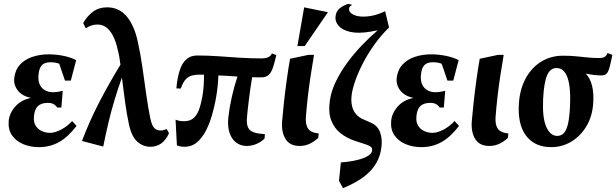

<svg xmlns="http://www.w3.org/2000/svg" viewBox="-20 -746 3187 993"><path d="M181.1 15Q137.9 15 100.6 -0.3Q63.4 -15.6 42.3 -45.8Q21.3 -75.9 24.9 -119.9Q28.3 -160.1 58.8 -194.9Q89.4 -229.6 140.9 -239.6Q95.3 -248.7 72.7 -277.4Q50.1 -306 53.6 -341.5Q58.5 -385.2 83.8 -412.2Q109.1 -439.2 148.1 -452.1Q187.1 -465 231.1 -465Q268.7 -465 306.7 -457.5Q344.7 -450 374.1 -435.1L346.2 -329H316.1L286.4 -416.2Q280.6 -419 268.4 -421.6Q256.2 -424.1 241.5 -424.1Q210 -424.1 195.9 -408.2Q181.9 -392.2 179.2 -359.5Q176 -328.5 185.6 -308.6Q195.2 -288.7 213.1 -278.9Q230.9 -269.1 250.9 -269.1Q267.6 -269.1 279.4 -271.1Q291.2 -273 304.6 -276L297.4 -190H275.9Q268.7 -201 256.7 -207.8Q244.6 -214.5 224.9 -213.9Q193.1 -213.3 176.2 -197.6Q159.2 -182 155.6 -144.7Q152.7 -115 164.4 -96Q176.1 -77 196.7 -67.9Q217.2 -58.9 238.6 -58.9Q263.1 -58.9 294.9 -75.1Q326.7 -91.2 352.9 -120L376 -94.9Q332.2 -37.4 285.4 -11.2Q238.6 15 181.1 15Z M404 -16.9Q440.5 -114.5 490.1 -211Q539.6 -307.5 603 -411.6Q600.1 -432.6 597.1 -450.9Q594.1 -469.2 590 -484Q579.6 -532.1 563.8 -561.9Q548 -591.6 528.1 -605.4Q508.3 -619.1 485.1 -619.1Q467.3 -619.1 452.2 -614.1Q437.1 -609 423.9 -599L410.1 -627Q431.6 -663.8 461.6 -685.9Q491.6 -708.1 533.9 -708.1Q564 -708.1 588.6 -697Q613.1 -685.9 632.9 -663.9Q652.6 -641.9 668 -607.9Q683.4 -574 693.1 -528.1Q707 -466 716.9 -395.4Q726.7 -324.9 736.6 -256.1Q746.4 -187.3 757.9 -131Q763.4 -105.8 771.6 -92.8Q779.7 -79.9 789.6 -75.4Q799.5 -71 809.1 -71Q818.6 -71 826.7 -73.2Q834.9 -75.5 841.9 -79.1L854.1 -57.1Q837 -19.8 812.8 -3.4Q788.6 13 757.9 13Q719.4 13 689.9 -13.6Q660.4 -40.1 647.1 -101.9Q635.3 -155.5 626.8 -219.1Q618.4 -282.8 610.6 -344.8Q591.1 -291.1 572.9 -230.8Q554.7 -170.4 540.1 -108.6Q525.5 -46.8 513.9 11.9Z M894.9 5.9 888 -127.1Q899.8 -122.4 909.8 -120.7Q919.9 -119.1 930.9 -119.1Q962.1 -119.1 980.2 -134.5Q998.3 -149.9 1008.6 -177.4Q1018.9 -205 1025.9 -242.9Q1031.5 -273.4 1033.4 -304.5Q1035.4 -335.6 1034.9 -359.5Q1028.8 -359.9 1022.8 -359.9Q1016.9 -359.9 1011.1 -359.9Q991.5 -359.9 973.6 -355.6Q955.6 -351.4 940.9 -336Q926.1 -320.6 915.1 -288L892.1 -288.9Q897.1 -343.5 909.1 -381.1Q921 -418.8 943.2 -438.9Q965.5 -459 999.1 -459Q1056.6 -459 1111.1 -455Q1165.6 -451 1220.6 -447.5Q1275.5 -444 1332 -444Q1354.7 -444 1367.9 -450.4Q1381 -456.8 1386 -470L1409.1 -461Q1400.2 -422 1391.6 -396.4Q1383 -370.8 1369.2 -358.3Q1355.5 -345.9 1332 -345.9Q1320.9 -345.9 1309 -345.9Q1297.1 -345.9 1284.1 -346.9Q1274.2 -287.5 1267.4 -232.1Q1260.5 -176.8 1257 -134.9Q1254.7 -102.5 1263.8 -85.1Q1272.9 -67.8 1294.4 -60.9Q1316 -54.1 1350 -52.1L1348.1 -29.1Q1328.1 -10.1 1304.1 -0.6Q1280 8.9 1256 8.9Q1225.1 8.9 1201.7 -8.4Q1178.4 -25.6 1167.3 -58.6Q1156.1 -91.6 1160.9 -138.9Q1166.3 -187.7 1178.3 -242Q1190.4 -296.3 1208 -350.1Q1183.1 -352.1 1158.3 -353.5Q1133.5 -354.9 1109.4 -355.9Q1108.6 -329 1105.3 -297.1Q1102 -265.1 1095 -227.9Q1088.4 -193 1076.7 -151.4Q1065 -109.9 1046.1 -72.4Q1027.2 -34.9 999.8 -10.9Q972.4 13 934 13Q922.7 13 912.6 11.1Q902.4 9.1 894.9 5.9Z M1530.1 8.9Q1478.6 8.9 1456.6 -27.4Q1434.5 -63.6 1439.1 -120.1Q1442.8 -163.5 1448.7 -217.6Q1454.6 -271.8 1462.6 -329.8Q1470.5 -387.9 1480.1 -442.1L1574.1 -462.1H1604Q1594.7 -407.7 1586.1 -351Q1577.5 -294.2 1571.5 -240.8Q1565.5 -187.4 1562.1 -142.1Q1560.1 -112.1 1566.9 -93.7Q1573.6 -75.2 1588.9 -66.6Q1604.1 -58 1628.1 -56L1625.9 -33Q1607.2 -14.8 1582.4 -2.9Q1557.6 8.9 1530.1 8.9ZM1518.2 -507.9 1553 -708 1676.1 -682.9 1556.1 -507.9Z M1754 227.1 1733.1 189.1 1743 94.1Q1791.6 90.3 1828.1 81.4Q1864.5 72.5 1884.7 59.1Q1904.9 45.6 1904.9 28.9Q1904.9 18.6 1897.5 13Q1890.1 7.4 1875.1 1.9L1814.1 -18Q1774.5 -31.3 1742 -56.4Q1709.5 -81.5 1693.3 -122.7Q1677.1 -164 1686 -226Q1692.8 -274 1716.3 -323Q1739.9 -372 1774.3 -419.4Q1808.8 -466.8 1850.1 -510.1Q1891.5 -553.5 1933.5 -589.3L1895.2 -582.1Q1833.4 -571.8 1792.3 -580.9Q1751.3 -590.1 1732.1 -611.7Q1712.9 -633.3 1715 -658.1Q1717.5 -687.6 1737.4 -703.4Q1757.3 -719.2 1781.1 -726L1801.9 -720.9Q1794.9 -717.4 1789.9 -712.2Q1785 -707.1 1785 -699.1Q1785 -682.4 1805.6 -671.2Q1826.3 -660.1 1858 -660.1Q1887.4 -660.1 1915.9 -667.3Q1944.4 -674.5 1972 -687.9L1992 -603.9Q1951.2 -563.9 1917.4 -516.9Q1883.5 -469.9 1858.6 -421.9Q1833.6 -374 1818.4 -331.1Q1803.1 -288.2 1799 -256.9Q1794.6 -223.5 1800.6 -198.1Q1806.5 -172.7 1821.1 -155.9Q1835.7 -139 1856.1 -130.1L1897.1 -112Q1933.1 -96.2 1945.5 -62.6Q1957.9 -29 1952.9 13Q1948.2 58.1 1926.7 96.4Q1905.1 134.7 1863.2 167.1Q1821.2 199.5 1754 227.1Z M2159.1 15Q2115.9 15 2078.6 -0.3Q2041.4 -15.6 2020.3 -45.8Q1999.3 -75.9 2002.9 -119.9Q2006.3 -160.1 2036.8 -194.9Q2067.4 -229.6 2118.9 -239.6Q2073.3 -248.7 2050.7 -277.4Q2028.1 -306 2031.6 -341.5Q2036.5 -385.2 2061.8 -412.2Q2087.1 -439.2 2126.1 -452.1Q2165.1 -465 2209.1 -465Q2246.7 -465 2284.7 -457.5Q2322.7 -450 2352.1 -435.1L2324.2 -329H2294.1L2264.4 -416.2Q2258.6 -419 2246.4 -421.6Q2234.2 -424.1 2219.5 -424.1Q2188 -424.1 2173.9 -408.2Q2159.9 -392.2 2157.2 -359.5Q2154 -328.5 2163.6 -308.6Q2173.2 -288.7 2191.1 -278.9Q2208.9 -269.1 2228.9 -269.1Q2245.6 -269.1 2257.4 -271.1Q2269.2 -273 2282.6 -276L2275.4 -190H2253.9Q2246.7 -201 2234.7 -207.8Q2222.6 -214.5 2202.9 -213.9Q2171.1 -213.3 2154.2 -197.6Q2137.2 -182 2133.6 -144.7Q2130.7 -115 2142.4 -96Q2154.1 -77 2174.7 -67.9Q2195.2 -58.9 2216.6 -58.9Q2241.1 -58.9 2272.9 -75.1Q2304.7 -91.2 2330.9 -120L2354 -94.9Q2310.2 -37.4 2263.4 -11.2Q2216.6 15 2159.1 15Z M2511.1 8.9Q2459.6 8.9 2437.6 -27.4Q2415.5 -63.6 2420.1 -120.1Q2423.8 -163.5 2429.7 -217.6Q2435.6 -271.8 2443.6 -329.8Q2451.5 -387.9 2461.1 -442.1L2555.1 -462.1H2585Q2575.7 -407.7 2567.1 -351Q2558.5 -294.2 2552.5 -240.8Q2546.5 -187.4 2543.1 -142.1Q2541.1 -112.1 2547.9 -93.7Q2554.6 -75.2 2569.9 -66.6Q2585.1 -58 2609.1 -56L2606.9 -33Q2588.2 -14.8 2563.4 -2.9Q2538.6 8.9 2511.1 8.9Z M2831 15Q2745.2 15 2700.6 -44.3Q2655.9 -103.5 2663.9 -214Q2669.5 -289 2700.6 -343.9Q2731.6 -398.7 2780.9 -428.3Q2830.1 -457.9 2891.1 -457.9Q2928.9 -457.9 2960 -454.8Q2991.1 -451.7 3019.7 -448.8Q3048.2 -445.9 3077.1 -445.9Q3100.5 -445.9 3109.2 -453.1Q3117.9 -460.4 3121.9 -471.9L3147.1 -462Q3138.5 -418.8 3131.9 -395.6Q3125.2 -372.5 3116.2 -364.2Q3107.2 -355.9 3091 -355.9Q3074 -355.9 3052.2 -358.3Q3030.4 -360.8 3009.4 -365.3Q3032.5 -341.8 3042.1 -302.1Q3051.6 -262.4 3048.1 -214Q3044 -145.2 3013.2 -93.6Q2982.4 -42 2934.7 -13.5Q2887.1 15 2831 15ZM2861.9 -43.1Q2883 -43.1 2896.7 -58.2Q2910.4 -73.2 2918 -107Q2925.6 -140.8 2927.9 -196.1Q2931.1 -258.3 2924.9 -302.5Q2918.8 -346.8 2902.3 -370.4Q2885.8 -394.1 2857.9 -394.1Q2825.4 -394.1 2809.1 -355.6Q2792.9 -317 2788.9 -233Q2784.4 -137 2805.2 -90.1Q2826.1 -43.1 2861.9 -43.1Z"/></svg>

Font: Ancizar Serif Light
Style: Italic
Weight: 300
Italic angle: -4°
Designer: Cesar Puertas, Viviana Monsalve, Julian Moncada, Julian Prieto, Jose Castro, Felipe Aragon, Mariel Hernandez, Sara Alarc
Version: Version 8.100